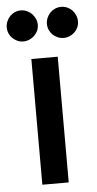

<svg xmlns="http://www.w3.org/2000/svg" viewBox="-70 -743 393 776"><g transform="rotate(-5 126.5 -355.0)"><path d="M177 -510V0H70V-510ZM108 -645.5Q108 -632.5 102.8 -621.2Q97.5 -610 88.8 -601.8Q80 -593.5 68.5 -588.5Q57 -583.5 44 -583.5Q31.5 -583.5 20.2 -588.5Q9 -593.5 0.5 -601.8Q-8 -610 -13 -621.2Q-18 -632.5 -18 -645.5Q-18 -658.5 -13 -670.2Q-8 -682 0.5 -690.8Q9 -699.5 20.2 -704.5Q31.5 -709.5 44 -709.5Q57 -709.5 68.5 -704.5Q80 -699.5 88.8 -690.8Q97.5 -682 102.8 -670.2Q108 -658.5 108 -645.5ZM271 -645.5Q271 -632.5 266 -621.2Q261 -610 252.5 -601.8Q244 -593.5 232.5 -588.5Q221 -583.5 208 -583.5Q195 -583.5 183.5 -588.5Q172 -593.5 163.5 -601.8Q155 -610 150 -621.2Q145 -632.5 145 -645.5Q145 -658.5 150 -670.2Q155 -682 163.5 -690.8Q172 -699.5 183.5 -704.5Q195 -709.5 208 -709.5Q221 -709.5 232.5 -704.5Q244 -699.5 252.5 -690.8Q261 -682 266 -670.2Q271 -658.5 271 -645.5Z"/></g></svg>

Font: Lato SemiBold
Style: Regular
Weight: 600
Designer: Lukasz Dziedzic with Adam Twardoch and Botio Nikoltchev
Foundry: tyPoland Lukasz Dziedzic
Version: Version 2.015; 2015-08-06; http://www.latofonts.com/